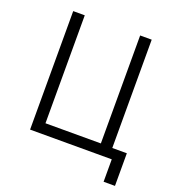

<svg xmlns="http://www.w3.org/2000/svg" viewBox="-144 -789 937 1029"><g transform="rotate(20 325.0 -274.0)"><path d="M97.2 0V-675.8H163.1V-60.1H479V-675.8H544.9V-58.1H627.9V127.9H563V0Z"/></g></svg>

Font: Clear Sans Light
Style: Regular
Weight: 300
Foundry: Intel Corporation
Version: Version 1.00